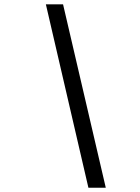

<svg xmlns="http://www.w3.org/2000/svg" viewBox="-20 -775 654 895"><path d="M193.8 -754.9H273.9L473.1 100.1H392.1Z"/></svg>

Font: IntelOne Mono
Style: Italic
Weight: 400
Italic angle: -16°
Designer: Fred Shallcrass
Foundry: Frere-Jones Type LLC
Version: Version 1.200;hotconv 1.1.0;makeotfexe 2.6.0;FJTRelease1.2